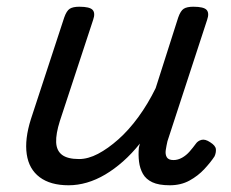

<svg xmlns="http://www.w3.org/2000/svg" viewBox="-20 -535 686 571"><path d="M184 16Q130 16 98 -8Q66 -32 59.5 -76.5Q53 -121 72 -181L171 -483Q178 -503 187.5 -509Q197 -515 216 -515Q247 -515 255.5 -505.5Q264 -496 257 -476L158 -175Q146 -137 147 -112Q148 -87 164.5 -74.5Q181 -62 215 -62Q242 -62 271.5 -77.5Q301 -93 332 -120.5Q363 -148 391.5 -187Q420 -226 443 -273L510 -483Q517 -503 526.5 -509Q536 -515 555 -515Q586 -515 594.5 -505.5Q603 -496 596 -476L478 -115Q475 -102 473 -89Q471 -76 476 -67.5Q481 -59 496 -59Q509 -59 521.5 -66Q534 -73 544 -84.5Q554 -96 562 -107Q568 -116 579 -119Q590 -122 605 -112Q621 -102 622 -91.5Q623 -81 618 -70Q607 -53 588 -32.5Q569 -12 543.5 2Q518 16 485 16Q452 16 433 7Q414 -2 405 -18Q396 -34 393.5 -54Q391 -74 393 -96L396 -108Q372 -78 346 -55Q320 -32 293 -16Q266 0 238.5 8Q211 16 184 16Z"/></svg>

Font: Playwrite MX
Style: Regular
Weight: 400
Designer: Veronika Burian, José Scaglione
Foundry: TypeTogether
Version: Version 1.002